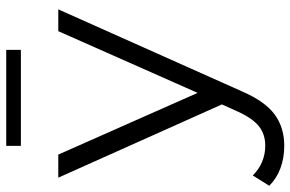

<svg xmlns="http://www.w3.org/2000/svg" viewBox="-196 -555 932 616"><g transform="rotate(-90 270.0 -247.0)"><path d="M548 -526 285 63Q253 137 211 168Q169 199 110 199Q72 199 39 187Q6 175 -18 151L15 98Q55 138 111 138Q147 138 172.5 118Q198 98 220 50L243 -1L8 -526H82L280 -79L478 -526ZM110 -693H418V-646H110Z"/></g></svg>

Font: APTA Sans Regular
Style: Regular
Weight: 400
Version: Version 7.200